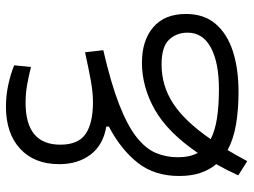

<svg xmlns="http://www.w3.org/2000/svg" viewBox="-120 -376 827 626"><g transform="rotate(-90 293.0 -62.5)"><path d="M81.1 330.6 34.7 301.3Q52.2 263.2 71.3 229.5Q52.7 207.5 42.7 177.7Q32.7 147.9 32.7 108.4Q32.7 28.3 75.7 -26.4Q118.7 -81.1 193.8 -120.6V-128.9Q133.3 -139.2 102.3 -180.4Q71.3 -221.7 71.3 -282.2Q71.3 -363.8 121.6 -409.9Q171.9 -456.1 258.8 -456.1Q294.9 -456.1 330.1 -448.5Q365.2 -440.9 393.6 -429.2L388.2 -374.5Q358.9 -381.8 330.3 -387Q301.8 -392.1 271.5 -392.1Q134.8 -392.1 134.8 -278.8Q134.8 -220.2 169.9 -196.3Q205.1 -172.4 272.9 -172.4Q304.7 -172.4 343.8 -179.4Q382.8 -186.5 436 -198.2L442.9 -138.7Q334.5 -113.8 265.9 -86.9Q197.3 -60.1 159.7 -30.5Q122.1 -1 107.9 32.5Q93.8 65.9 93.8 104.5Q93.8 143.1 107.9 169.4Q174.3 71.8 248.5 29.5Q322.8 -12.7 402.3 -12.7Q474.6 -12.7 517.8 24.2Q561 61 561 130.9Q561 189.5 528.8 227.3Q496.6 265.1 439.5 283.7Q382.3 302.2 306.6 302.2Q250 302.2 201.7 294.2Q153.3 286.1 117.2 266.6Q99.6 295.9 81.1 330.6ZM152.8 211.4Q180.2 225.6 220.7 231.9Q261.2 238.3 316.4 238.3Q401.9 238.3 450.9 212.2Q500 186 500 136.2Q500 100.1 477.1 75.7Q454.1 51.3 396 51.3Q327.1 51.3 269 89.1Q210.9 127 152.8 211.4Z"/></g></svg>

Font: Cascadia Code NF Light
Style: Regular
Weight: 300
Monospace: yes
Designer: Aaron Bell
Foundry: Saja Typeworks
Version: Version 2404.023; ttfautohint (v1.8.4)